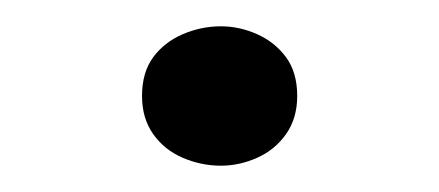

<svg xmlns="http://www.w3.org/2000/svg" viewBox="-20 -360 334 146"><path d="M148 -340Q162 -340 175.5 -334Q189 -328 197.5 -316.5Q206 -305 206 -287Q206 -270 197.5 -258Q189 -246 175.5 -240Q162 -234 148 -234Q133 -234 119 -240Q105 -246 96.5 -258Q88 -270 88 -287Q88 -305 96.5 -316.5Q105 -328 119 -334Q133 -340 148 -340Z"/></svg>

Font: Kalnia Thin Light
Style: Regular
Weight: 300
Version: Version 1.105